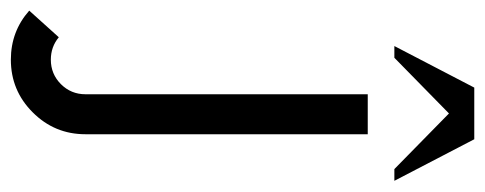

<svg xmlns="http://www.w3.org/2000/svg" viewBox="-393 -396 890 352"><g transform="rotate(90 52.0 -220.0)"><path d="M-14.6 205.1Q-66.4 205.1 -104.5 171.4L-55.7 117.2Q-38.1 131.8 -14.6 131.8Q11.7 131.8 30.3 113.3Q48.8 94.7 48.8 68.4V-449.2H122.1V68.4Q122.1 125 82 165Q42 205.1 -14.6 205.1ZM207.5 -498H186L84 -598.1L-18.1 -498H-39.6L36.6 -644.5H131.3Z"/></g></svg>

Font: Catrinity
Style: Regular
Weight: 400
Designer: Alexander Lange
Foundry: High-Logic / Made with FontCreator
Version: Version 2.090;May 20, 2024;FontCreator 15.0.0.2974 64-bit